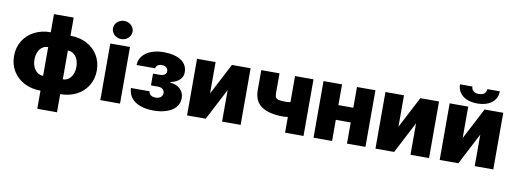

<svg xmlns="http://www.w3.org/2000/svg" viewBox="-70 -1175 4753 1771"><g transform="rotate(10 2307.0 -289.0)"><path d="M325.2 9.8Q239.7 9.8 172.4 -25.1Q105 -60.1 67.1 -122.3Q29.3 -184.6 29.3 -263.7Q29.3 -342.8 67.1 -405Q105 -467.3 172.4 -502.2Q239.7 -537.1 325.2 -537.1V-707H509.8V-537.1Q595.2 -537.1 662.4 -502.2Q729.5 -467.3 767.1 -405Q804.7 -342.8 804.7 -263.7Q804.7 -184.6 767.1 -122.3Q729.5 -60.1 662.4 -25.1Q595.2 9.8 509.8 9.8V179.7H325.2ZM325.2 -398.4Q294.4 -398.4 270.8 -381.3Q247.1 -364.3 233.9 -333.5Q220.7 -302.7 220.7 -263.7Q220.7 -225.1 234.1 -194.3Q247.6 -163.6 271.5 -146.2Q295.4 -128.9 325.2 -128.9ZM613.3 -263.7Q613.3 -302.7 600.3 -333.5Q587.4 -364.3 563.7 -381.3Q540 -398.4 509.8 -398.4V-128.9Q540 -128.9 563.5 -146.2Q586.9 -163.6 600.1 -194.3Q613.3 -225.1 613.3 -263.7Z M883.8 -530.3H1068.4V0H883.8ZM883.8 -672.9Q883.8 -695.8 896.2 -715.3Q908.7 -734.9 929.7 -746.3Q950.7 -757.8 975.6 -757.8Q1000.5 -757.8 1021.5 -746.3Q1042.5 -734.9 1054.9 -715.3Q1067.4 -695.8 1067.4 -672.9Q1067.4 -649.9 1054.9 -630.4Q1042.5 -610.8 1021.5 -599.4Q1000.5 -587.9 975.6 -587.9Q950.7 -587.9 929.7 -599.4Q908.7 -610.8 896.2 -630.4Q883.8 -649.9 883.8 -672.9Z M1381.8 -111.3Q1410.6 -111.3 1429 -126.2Q1447.3 -141.1 1447.3 -165Q1447.3 -187 1430.7 -200.9Q1414.1 -214.8 1387.7 -214.8H1320.3V-325.2H1387.7Q1413.1 -325.2 1429.2 -337.2Q1445.3 -349.1 1445.3 -368.2Q1445.3 -390.1 1429.4 -403.6Q1413.6 -417 1388.7 -417Q1363.8 -417 1347.9 -405.8Q1332 -394.5 1332 -377H1157.2Q1157.7 -425.8 1187.5 -462.2Q1217.3 -498.5 1268.1 -517.8Q1318.8 -537.1 1380.9 -537.1Q1487.3 -537.1 1546.9 -498.3Q1606.4 -459.5 1606.4 -386.7Q1606.4 -346.2 1576.9 -317.4Q1547.4 -288.6 1492.2 -276.4V-270.5Q1526.9 -268.6 1555.9 -253.7Q1585 -238.8 1602.5 -211.4Q1620.1 -184.1 1620.1 -146.5Q1620.1 -97.7 1589.8 -62.5Q1559.6 -27.3 1505.6 -8.8Q1451.7 9.8 1381.8 9.8Q1313 9.8 1259.5 -9.3Q1206.1 -28.3 1175.3 -66.2Q1144.5 -104 1142.6 -159.2H1317.4Q1317.4 -138.2 1335.2 -124.8Q1353 -111.3 1381.8 -111.3Z M2023.4 -530.3H2198.2V0H2024.4V-294.9L1871.1 0H1696.3V-530.3H1870.1V-236.3Z M2787.1 0H2614.3V-147.5Q2586.9 -143.6 2569.3 -143.6Q2437 -143.6 2367.4 -191.7Q2297.9 -239.7 2297.9 -343.8V-530.3H2468.8V-343.8Q2468.8 -317.4 2476.3 -304.7Q2483.9 -292 2504.6 -287.1Q2525.4 -282.2 2569.3 -282.2Q2588.4 -282.2 2614.3 -286.1V-530.3H2787.1Z M3054.7 -335.9H3194.3V-530.3H3367.2V0H3194.3V-198.2H3054.7V0H2880.9V-530.3H3054.7Z M3788.1 -530.3H3962.9V0H3789.1V-294.9L3635.7 0H3460.9V-530.3H3634.8V-236.3Z M4389.6 -530.3H4564.5V0H4390.6V-294.9L4237.3 0H4062.5V-530.3H4236.3V-236.3ZM4312.5 -573.2Q4255.9 -573.2 4213.6 -591.3Q4171.4 -609.4 4148.7 -642.6Q4126 -675.8 4126 -719.7H4242.2Q4242.2 -695.3 4259.5 -678.7Q4276.9 -662.1 4312.5 -662.1Q4347.7 -662.1 4364.3 -678.5Q4380.9 -694.8 4381.8 -719.7H4499Q4499 -675.8 4476.3 -642.6Q4453.6 -609.4 4411.4 -591.3Q4369.1 -573.2 4312.5 -573.2Z"/></g></svg>

Font: Pretendard JP Black
Style: Regular
Weight: 900
Designer: Base glyphs from Inter by Rasmus Andersson; Hangeul glyphs from Noto Sans CJK(Source Han Sans) by Jang Soo-young and Kan
Foundry: Kil Hyung-jin
Version: Version 1.309